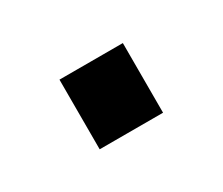

<svg xmlns="http://www.w3.org/2000/svg" viewBox="-40 -476 308 265"><g transform="rotate(-30 114.0 -343.5)"><path d="M164 -288V-399H63V-288Z"/></g></svg>

Font: Archivo Narrow
Style: Regular
Weight: 400
Designer: Hector Gatti
Foundry: Omnibus-Type
Version: Version 1.003;PS 001.003;hotconv 1.0.70;makeotf.lib2.5.58329